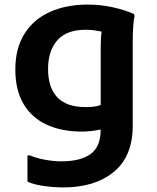

<svg xmlns="http://www.w3.org/2000/svg" viewBox="-20 -579 684 839"><path d="M256 240Q218 240 173.5 234Q129 228 100 215V100H111Q141 113 179 119.5Q217 126 248 126Q332 126 376 94Q420 62 420 -13Q375 -4 338 -4Q250 -4 184.5 -34Q119 -64 83 -124.5Q47 -185 47 -276Q47 -368 87 -431.5Q127 -495 198.5 -527Q270 -559 363 -559Q421 -559 474 -547Q527 -535 565 -518L568 -510Q564 -492 562 -462Q560 -432 560 -400.5Q560 -369 560 -348V-30Q560 104 477.5 172Q395 240 256 240ZM190 -278Q190 -196 230.5 -153.5Q271 -111 355 -111Q371 -111 386.5 -112.5Q402 -114 420 -120V-368Q420 -389 421 -407.5Q422 -426 424 -441Q410 -444 392.5 -446.5Q375 -449 355 -449Q271 -449 230.5 -403Q190 -357 190 -278Z"/></svg>

Font: Kufam SemiBold
Style: Regular
Weight: 600
Designer: Wael Morcos, Artur Schmal
Foundry: Original Type
Version: Version 1.300; ttfautohint (v1.8.3)